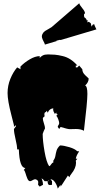

<svg xmlns="http://www.w3.org/2000/svg" viewBox="-20 -1076 604 1164"><path d="M460.4 -1056.2Q463.9 -1043.9 479.5 -1025.6Q495.1 -1007.3 495.6 -994.6Q489.3 -993.2 489.3 -985.4Q489.3 -977.5 491.2 -971.2Q494.1 -969.7 495.8 -968Q497.6 -966.3 499.3 -964.8Q501 -963.4 501.5 -962.4Q502 -961.4 503.4 -959.5Q504.9 -957.5 505.9 -952.1L512.2 -953.6L508.8 -940.4L518.6 -943.8L530.3 -935.1L535.2 -914.6L542 -926.3L550.8 -929.7Q552.2 -922.4 564.5 -897.9L351.6 -834.5Q346.7 -833.5 344.7 -833.5Q342.8 -833.5 342.8 -834.5L321.8 -829.1L322.8 -826.7L252.4 -805.7Q251.5 -811.5 244.4 -824.5Q237.3 -837.4 234.6 -848.4Q231.9 -859.4 238 -870.8Q244.1 -882.3 252.7 -887.9Q261.2 -893.6 274.7 -900.6Q288.1 -907.7 293 -911.6ZM402.3 -293Q391.1 -293 347.2 -306.2L338.9 -293.9L330.1 -306.2Q330.1 -312 334.5 -317.6Q338.9 -323.2 338.9 -330.1Q338.9 -336.9 333 -353.3Q327.1 -369.6 321.3 -373L330.1 -385.3L323.2 -383.8L321.3 -393.6L312.5 -385.3Q302.2 -402.8 302.2 -409.9Q302.2 -417 303.2 -418.9Q292 -418.9 282 -410.9Q272 -402.8 270 -390.1L268.6 -397L259.8 -404.8V-397Q249 -397 249 -382.3Q249 -379.9 250.5 -371.1L240.7 -362.3L239.7 -357.9Q239.7 -347.7 246.3 -328.1Q252.9 -308.6 252.9 -297.9Q251 -295.9 244.9 -280.8Q238.8 -265.6 238.8 -264.2Q238.8 -222.7 250 -157.7Q261.2 -92.8 277.8 -68.8Q283.7 -68.8 290 -79.6Q296.4 -90.3 303.2 -90.3V-102.1Q313.5 -115.7 315.9 -131.6Q318.4 -147.5 323 -163.1Q327.6 -178.7 343.8 -194.3Q365.7 -194.3 400.6 -183.8Q435.5 -173.3 449.2 -158.2V-159.7L460 -158.2Q442.4 -132.8 439.5 -113.8H449.2L439.5 -102.1L440.9 -89.4Q440.9 -57.1 412.6 -22Q402.3 -9.3 400.9 -1.5L391.6 -11.7Q384.3 -2 370.4 21Q356.4 43.9 347.2 55.2V44.4L330.1 67.4Q325.7 46.9 313.5 28.8Q301.3 10.7 285.6 10.7L295.4 22.5V44.4L282.2 45.9Q268.6 46.9 268.6 22.5H250.5Q241.7 9.8 231.9 4.9Q233.4 10.3 236.3 17.6Q240.7 30.3 240.7 44.4L220.7 55.2L210.9 44.4L211.9 27.3Q211.9 20.5 205.3 15.6Q198.7 10.7 192.9 10.7Q187 10.7 177.2 16.6Q167.5 22.5 162.6 22.5Q152.3 22.5 145.5 5.6Q138.7 -11.2 133.8 -28.1Q128.9 -44.9 123.5 -44.9L133.8 -57.6Q98.1 -57.6 94.2 -170.4H84Q84 -191.9 74.2 -232.4Q64.5 -272.9 64.5 -293.9L77.1 -311L74.7 -316.9L64.5 -306.6V-316.9Q61 -333.5 48.8 -378.9Q25.9 -466.8 25.9 -511.7Q25.9 -556.6 42.7 -597.9Q59.6 -639.2 84 -667.5L104 -656.2V-672.4Q127.4 -696.8 160.2 -716.1Q192.9 -735.4 220.7 -735.8V-724.6Q227.5 -733.4 239 -739.7Q250.5 -746.1 271.2 -746.1Q292 -746.1 312.3 -744.4Q332.5 -742.7 358.9 -736.3Q408.7 -725.1 449.2 -678.7H439.5V-667.5H449.2L460 -678.7L479 -656.2Q479 -636.2 497.1 -619.6Q515.1 -603 517.6 -600.1Q517.6 -577.1 496.1 -557.6Q509.8 -553.2 509.8 -506.3Q509.8 -459.5 488.8 -283.2Q470.2 -293.9 440.4 -293.9ZM277.8 13.7Q276.9 19 270 22.5Q277.8 22.5 277.8 13.7ZM166 9.8Q165 8.8 164.1 8.8Q163.1 8.8 163.1 10.7Q163.1 9.8 166 9.8Z"/></svg>

Font: Butcherman Caps
Style: Regular
Weight: 400
Version: Version 001.003